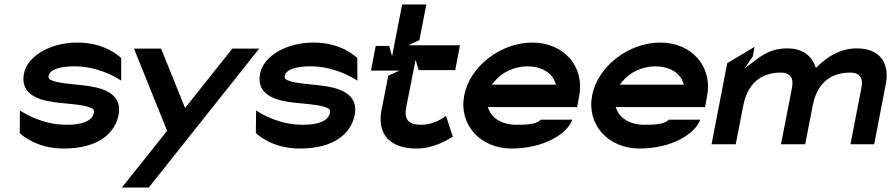

<svg xmlns="http://www.w3.org/2000/svg" viewBox="-20 -652 3978 857"><path d="M87 -324C70 -239 139 -209 209 -198C263 -189 333 -188 374 -175C393 -169 402 -164 399 -149C392 -113 350 -95 278 -95C177 -95 99 -139 69 -159L68 -58C79 -48 144 11 264 11C420 11 493 -58 509 -138C522 -203 485 -236 438 -253C375 -277 277 -272 220 -290C201 -296 195 -301 197 -313C202 -341 245 -356 311 -356C412 -356 491 -312 521 -292V-393C510 -403 446 -462 326 -462C201 -462 102 -400 87 -324Z M578 -435 726 -68 524 185H644L1137 -435H1017L806 -170L699 -435Z M1141 -324C1124 -239 1193 -209 1263 -198C1317 -189 1387 -188 1428 -175C1447 -169 1456 -164 1453 -149C1446 -113 1404 -95 1332 -95C1231 -95 1153 -139 1123 -159L1122 -58C1133 -48 1198 11 1318 11C1474 11 1547 -58 1563 -138C1576 -203 1539 -236 1492 -253C1429 -277 1331 -272 1274 -290C1255 -296 1249 -301 1251 -313C1256 -341 1299 -356 1365 -356C1466 -356 1545 -312 1575 -292V-393C1564 -403 1500 -462 1380 -462C1255 -462 1156 -400 1141 -324Z M1636 -337H1763L1713 -314L1682 -156C1664 -52 1721 11 1840 11C1916 11 1981 -29 2001 -42L1971 -135C1954 -122 1912 -95 1860 -95C1803 -95 1783 -119 1793 -172L1835 -385L1849 -339H2012L2033 -450H1803L1852 -473L1883 -632H1775L1730 -401L1717 -447H1657Z M2052 -226C2027 -96 2123 11 2264 11C2402 11 2510 -51 2535 -118H2394C2376 -95 2316 -95 2284 -95C2225 -95 2179 -121 2162 -162L2157 -174H2556L2565 -222C2591 -355 2497 -462 2356 -462C2215 -462 2077 -356 2052 -226ZM2175 -274 2186 -287C2218 -328 2275 -356 2335 -356C2395 -356 2441 -329 2457 -287L2462 -274Z M2623 -226C2598 -96 2694 11 2835 11C2973 11 3081 -51 3106 -118H2965C2947 -95 2887 -95 2855 -95C2796 -95 2750 -121 2733 -162L2728 -174H3127L3136 -222C3162 -355 3068 -462 2927 -462C2786 -462 2648 -356 2623 -226ZM2746 -274 2757 -287C2789 -328 2846 -356 2906 -356C2966 -356 3012 -329 3028 -287L3033 -274Z M3156 -8H3264L3298 -183C3311 -248 3351 -328 3465 -328C3507 -328 3524 -304 3515 -260L3466 -8H3574L3608 -183C3621 -249 3661 -328 3775 -328C3817 -328 3834 -304 3825 -260L3776 -8H3882L3934 -278C3951 -368 3910 -436 3804 -436C3733 -436 3676 -401 3630 -357L3622 -349L3618 -358C3601 -405 3560 -436 3494 -436C3419 -436 3379 -404 3337 -372L3303 -347L3340 -400L3348 -443L3226 -370Z"/></svg>

Font: Charger Eco
Style: Obl
Weight: 1000
Designer: Jasper
Foundry: Cannot Into Space Fonts
Version: Version 1.1